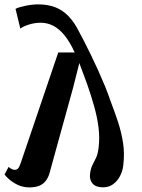

<svg xmlns="http://www.w3.org/2000/svg" viewBox="-28 -826 636 859"><path d="M64.3 -95.4 232.6 -591.2H306.2Q284.2 -639.2 260.2 -668.4Q236.2 -697.5 209.9 -710.9Q183.6 -724.3 154.4 -724.3Q127 -724.3 100.6 -715.9Q74.3 -707.4 63 -697.9L41.5 -786.3Q53.2 -793.2 84.5 -799.8Q115.8 -806.4 143 -806.4Q185.1 -806.4 218.2 -793.9Q251.3 -781.5 278 -754.1Q304.8 -726.8 327.2 -681.3Q337.2 -662.9 351 -636.1Q364.9 -609.3 380.3 -577.1Q395.8 -545 411.7 -510.1Q427.5 -475.1 441.8 -440.3Q456 -405.5 466.6 -373.9Q484.5 -327.3 499.8 -281.1Q515.1 -234.9 522.6 -186.6Q530 -138.3 523.3 -84.6Q520.2 -59.6 508.5 -37.5Q496.8 -15.5 477.9 -1.7Q459 12.1 432.9 12.1Q401.2 12.1 386.4 -4.6Q371.6 -21.2 374.8 -47.9Q377.8 -72.5 385.7 -87.8Q393.5 -103.1 401.7 -119.9Q409.8 -136.7 413.1 -164.9Q418.7 -209.9 412.6 -256.8Q406.6 -303.6 392.7 -352.4Q378.9 -401.2 361.2 -451.4L326.9 -543.9L299.5 -435.2Q286.4 -387.6 273.3 -340.2Q260.1 -292.7 247 -245.2Q233.9 -197.8 220.7 -150.1Q207.6 -102.5 194.5 -54.6Q188.8 -33.4 177.9 -18.4Q167 -3.4 149 4.5Q130.9 12.4 103.5 12.4Q73.9 12.4 50.1 0.5Q26.3 -11.4 11.2 -25.3Q-3.9 -39.2 -7.6 -45.2L10.4 -79.2Q18.1 -72.8 24.8 -69.5Q31.5 -66.2 38.8 -66.2Q46.6 -66.2 52.7 -72.4Q58.7 -78.5 64.3 -95.4Z"/></svg>

Font: Merriweather Light
Style: Italic
Weight: 300
Italic angle: -7.8°
Designer: Eben Sorkin
Foundry: Eben Sorkin
Version: Version 2.101